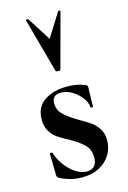

<svg xmlns="http://www.w3.org/2000/svg" viewBox="-115 -785 566 852"><g transform="rotate(-15 168.5 -359.5)"><path d="M198 -244Q236 -222 254.5 -209.5Q273 -197 288 -174.5Q303 -152 303 -120Q303 -86 286 -56Q269 -26 235 -7.5Q201 11 154 11Q99 11 50 -16Q44 -22 44 -28L42 -127Q42 -130 47.5 -130.5Q53 -131 54 -129Q70 -79 107 -44Q144 -9 182 -9Q203 -9 215.5 -22Q228 -35 228 -60Q228 -97 207 -118.5Q186 -140 145 -163Q110 -182 92 -194Q74 -206 60 -228Q46 -250 46 -282Q46 -341 88 -368.5Q130 -396 191 -396Q214 -396 232.5 -393Q251 -390 274 -381Q283 -378 283 -370Q283 -345 282 -331L281 -281Q281 -278 275 -278Q269 -278 269 -281Q269 -300 253 -322.5Q237 -345 211.5 -361Q186 -377 159 -377Q118 -377 118 -338Q118 -309 138.5 -288Q159 -267 198 -244ZM104 -729 173 -620 241 -729Q243 -731 247.5 -730Q252 -729 251 -726L184 -477Q182 -472 173 -472Q164 -472 161 -477L93 -726Q92 -729 97 -730Q102 -731 104 -729Z"/></g></svg>

Font: Cormorant Garamond
Style: Bold
Weight: 700
Designer: Christian Thalmann (Catharsis Fonts)
Foundry: Catharsis Fonts
Version: Version 4.000